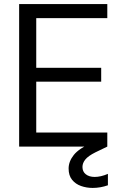

<svg xmlns="http://www.w3.org/2000/svg" viewBox="-20 -720 604 943"><path d="M74 0V-700H507V-631H158V-387H477V-319H158V-69H507V0ZM435 203Q405 203 378 193.5Q351 184 334 163Q317 142 317 108Q317 73 342.5 41Q368 9 433 -20L486 -43L507 0L449 28Q413 46 399 63.5Q385 81 385 100Q385 123 401.5 136Q418 149 445 149Q475 149 510 134V190Q473 203 435 203Z"/></svg>

Font: Firefly Display
Style: Regular
Weight: 400
Designer: Colophon Foundry, Jonny Pinhorn
Foundry: Colophon Foundry
Version: Version 1.200; ttfautohint (v1.8.3)